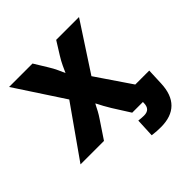

<svg xmlns="http://www.w3.org/2000/svg" viewBox="-235 -922 1327 1327"><g transform="rotate(-45 428.5 -258.5)"><path d="M18.6 0 332 -444.8V-293.9L47.9 -727.5H276.9L335 -632.8Q355.5 -600.1 369.4 -569.6Q383.3 -539.1 395.3 -511.7Q407.2 -484.4 420.9 -460H361.3Q376 -484.4 388.2 -511.7Q400.4 -539.1 414.6 -569.6Q428.7 -600.1 449.2 -632.8L508.3 -727.5H731.4L456.1 -305.7V-446.8L759.8 0H523.9L444.8 -125Q426.8 -154.3 415.8 -175Q404.8 -195.8 396 -213.1Q387.2 -230.5 375.5 -249H401.9Q390.6 -230.5 381.8 -212.9Q373 -195.3 362.1 -174.6Q351.1 -153.8 331.5 -125L248 0ZM594.2 211.4Q571.8 211.4 552 210.2Q532.2 209 508.8 205.6L515.1 68.4Q525.4 69.8 540.8 71Q556.2 72.3 566.9 72.3Q598.1 72.3 613.3 56.4Q628.4 40.5 628.4 7.8V0H566.9V-122.6H813L808.1 -2.9Q804.2 104 750 157.7Q695.8 211.4 594.2 211.4Z"/></g></svg>

Font: Inter 17pt Black
Style: Regular
Weight: 900
Version: Version 4.001;git-66647c0bb